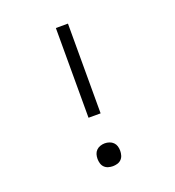

<svg xmlns="http://www.w3.org/2000/svg" viewBox="-135 -841 869 955"><g transform="rotate(-20 300.0 -363.5)"><path d="M268 -260V-735H332V-260ZM300 8Q288 8 276 4.5Q264 1 255.5 -7.5Q247 -16 243.5 -28Q240 -40 240 -52Q240 -65 243.5 -76.5Q247 -88 255.5 -96.5Q264 -105 276 -109Q288 -113 300 -113Q312 -113 324 -109Q336 -105 344.5 -96.5Q353 -88 356.5 -76.5Q360 -65 360 -52Q360 -40 356.5 -28Q353 -16 344.5 -7.5Q336 1 324 4.5Q312 8 300 8Z"/></g></svg>

Font: Iosevka Custom Light Extended
Style: Regular
Weight: 300
Width: 7
Monospace: yes
Designer: Belleve Invis
Foundry: Belleve Invis
Version: Version 11.2.4; ttfautohint (v1.8.4)